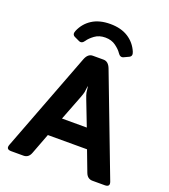

<svg xmlns="http://www.w3.org/2000/svg" viewBox="-161 -1029 1004 1143"><g transform="rotate(20 340.5 -457.0)"><path d="M158.7 -803.7Q180.2 -855 226.1 -884.3Q272 -913.6 340.3 -913.6Q408.7 -913.6 454.6 -884.3Q500.5 -855 522 -803.7Q532.7 -778.3 512.2 -768.6L481.9 -754.4Q461.9 -745.1 446.8 -768.1Q434.1 -787.6 406.7 -807.6Q379.4 -827.6 340.3 -827.6Q301.3 -827.6 273.9 -807.6Q246.6 -787.6 233.9 -768.1Q218.8 -745.1 198.7 -754.4L168.5 -768.6Q147.9 -778.3 158.7 -803.7ZM43.9 0Q8.8 0 21 -32.2L260.3 -660.6Q275.4 -700.2 306.2 -700.2H374.5Q405.3 -700.2 420.4 -660.6L659.7 -32.2Q671.9 0 636.7 0H559.1Q526.9 0 514.2 -33.7L464.4 -165H216.3L166.5 -33.7Q153.8 0 121.6 0ZM261.7 -286.1H418.9L358.9 -441.4Q348.1 -468.8 345.9 -481.2Q343.8 -493.7 341.3 -518.1H339.4Q336.9 -493.7 334.7 -481.2Q332.5 -468.8 321.8 -441.4Z"/></g></svg>

Font: Istok Web
Style: Bold
Weight: 700
Designer: Andrey V. Panov
Foundry: Andrey V. Panov
Version: Version 1.0.2g